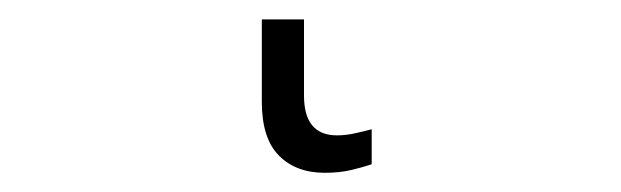

<svg xmlns="http://www.w3.org/2000/svg" viewBox="-20 42 640 198"><path d="M293.5 62V140.6Q293.5 181.6 327.6 181.6Q336.4 181.6 346.4 179.4Q356.4 177.2 363.3 175.3V211.4Q354.5 214.4 342.3 217.3Q330.1 220.2 314.9 220.2Q285.2 220.2 267.6 202.4Q250 184.6 250 147V62Z"/></svg>

Font: Open Sans Light
Style: Regular
Weight: 300
Designer: Monotype Design Team
Foundry: Monotype Imaging Inc.
Version: Version 3.000; ttfautohint (v1.8.4)